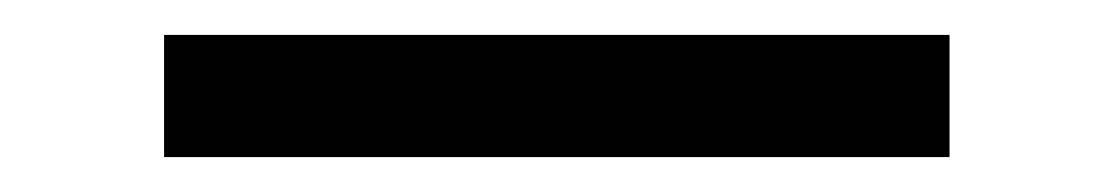

<svg xmlns="http://www.w3.org/2000/svg" viewBox="-20 -20 638 110"><path d="M74 0H524V70H74Z"/></svg>

Font: Trafiko Sans Variable
Style: Regular
Weight: 400
Designer: Gumpita Rahayu / Trafiko
Foundry: Tokotype / Trafiko
Version: Version 0.001;FEAKit 1.0